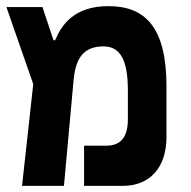

<svg xmlns="http://www.w3.org/2000/svg" viewBox="-20 -609 626 629"><path d="M52.2 0H189.5L221.2 -347.7C228.5 -425.3 259.3 -457 319.3 -457C375 -457 398.9 -410.2 398.9 -313.5V-217.8C398.9 -159.2 375 -131.8 328.6 -131.8H255.4V0H381.3C471.2 0 525.4 -60.1 525.4 -160.6V-325.7C525.4 -519.5 456.1 -588.9 335 -588.9C220.7 -588.9 180.7 -524.9 160.6 -477.1H155.3L119.1 -585.9H1L88.9 -333.5Z"/></svg>

Font: Cascadia Mono NF
Style: Bold
Weight: 700
Monospace: yes
Designer: Aaron Bell
Foundry: Saja Typeworks
Version: Version 2404.023